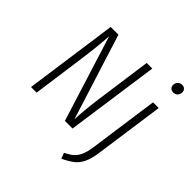

<svg xmlns="http://www.w3.org/2000/svg" viewBox="-242 -940 1331 1331"><g transform="rotate(45 423.5 -274.5)"><path d="M468 0H393L195 -632Q190 -539 169 -384L116 0H61L157 -685H233L432 -54Q435 -142 452 -268L510 -685H565ZM545 161Q582 143 604 124Q626 105 640.5 73Q655 41 663 -15L734 -523H790L718 -12Q709 54 690 93Q671 132 642 155Q613 178 561 203ZM747 -707Q747 -726 760 -739Q773 -752 792 -752Q809 -752 819 -741.5Q829 -731 829 -715Q829 -696 816.5 -683Q804 -670 785 -670Q768 -670 757.5 -680Q747 -690 747 -707Z"/></g></svg>

Font: Fira Sans Condensed Light
Style: Italic
Weight: 300
Width: 3
Italic angle: -8°
Designer: Carrois Corporate & Edenspiekermann AG
Foundry: Carrois Corporate GbR & Edenspiekermann AG
Version: Version 4.203